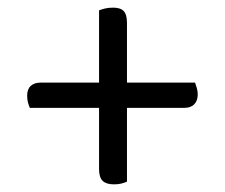

<svg xmlns="http://www.w3.org/2000/svg" viewBox="-20 -548 588 502"><path d="M462 -266H58Q55 -273 53 -280.5Q51 -288 51 -298Q51 -315 60.5 -323.5Q70 -332 86 -332H490Q492 -326 494.5 -318Q497 -310 497 -301Q497 -285 488 -275.5Q479 -266 462 -266ZM312 -488V-73Q305 -70 297 -68Q289 -66 278 -66Q258 -66 248.5 -75Q239 -84 239 -106V-521Q247 -524 255.5 -526Q264 -528 276 -528Q295 -528 303.5 -519Q312 -510 312 -488Z"/></svg>

Font: Baloo Bhaijaan 2
Style: Regular
Weight: 400
Designer: Sanskriti Dholi, Noopur Datye and Ek Type
Foundry: Ek Type
Version: Version 1.701